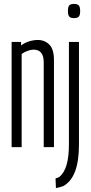

<svg xmlns="http://www.w3.org/2000/svg" viewBox="-20 -747 460 975"><path d="M39 0V-534H87V-516Q105 -530 128 -537Q151 -544 172 -544Q207 -544 230.5 -520.5Q254 -497 254 -442V0H202V-431Q202 -495 150 -495Q137 -495 119.5 -488.5Q102 -482 90 -473V0ZM356 -655Q339 -655 332 -662.5Q325 -670 325 -691Q325 -712 331.5 -719.5Q338 -727 356 -727Q373 -727 380 -719.5Q387 -712 387 -691Q387 -670 380 -662.5Q373 -655 356 -655ZM381 -534V-12Q381 155 301 198Q282 205 264 208L262 159Q272 157 282 151Q306 131 318 90.5Q330 50 330 -15V-534Z"/></svg>

Font: Georama ExtraCondensed Light
Style: Regular
Weight: 300
Width: 2
Designer: Jean-Baptiste Levee
Foundry: Production Type
Version: Version 1.000